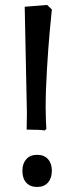

<svg xmlns="http://www.w3.org/2000/svg" viewBox="-20 -740 269 770"><path d="M86.9 -220.2 87.9 -286.1 79.1 -712.9 168.9 -720.2 188 -702.1Q186 -684.1 179.9 -618.7Q173.8 -553.2 168.5 -465.6Q163.1 -377.9 163.1 -308.1Q163.1 -282.2 164.1 -257.1Q165 -231.9 166 -223.1L159.2 -216.8Q141.1 -220.2 86.9 -220.2ZM188 -55.2Q188 -84 172.6 -101.6Q157.2 -119.1 128.9 -119.1Q101.1 -119.1 85.4 -101.6Q69.8 -84 69.8 -55.2Q69.8 -24.4 85.4 -7.3Q101.1 9.8 128.9 9.8Q157.2 9.8 172.6 -8.1Q188 -25.9 188 -55.2Z"/></svg>

Font: Sura
Style: Regular
Weight: 400
Designer: Carolina Giovagnoli
Foundry: Huerta Tipografica
Version: Version 1.003;PS 001.002;hotconv 1.0.70;makeotf.lib2.5.58329